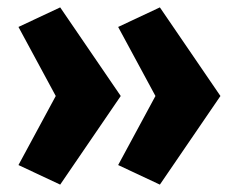

<svg xmlns="http://www.w3.org/2000/svg" viewBox="-20 -544 637 520"><path d="M143 -44 30 -97 131 -284 30 -471 143 -524 307 -284ZM413 -44 300 -97 401 -284 300 -471 413 -524 577 -284Z"/></svg>

Font: Ubuntu Sans ExtraBold
Style: Regular
Weight: 800
Designer: Dalton Maag Ltd
Foundry: Dalton Maag Ltd
Version: Version 1.006; ttfautohint (v1.8.4.7-5d5b)